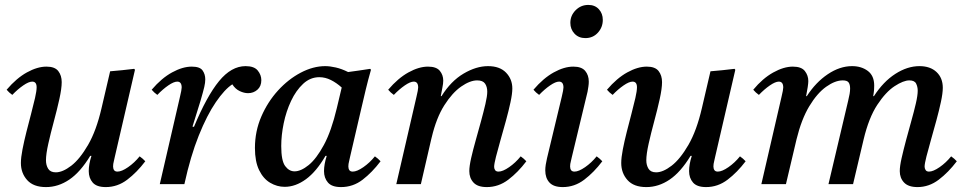

<svg xmlns="http://www.w3.org/2000/svg" viewBox="-20 -749 3929 781"><path d="M393 -309 428 -459Q452 -461 477 -463.5Q502 -466 526 -469L529 -465L447 -111Q446 -104 443 -93Q440 -82 440 -72Q440 -63 444 -57Q448 -51 458 -51Q475 -51 501 -69Q527 -87 548 -113Q561 -104 571 -93Q537 -48 497.5 -18Q458 12 410 12Q373 12 357 -6.5Q341 -25 341 -53Q341 -81 352 -115H347Q307 -49 262 -18.5Q217 12 167 12Q116 12 90.5 -16.5Q65 -45 65 -86Q65 -108 71.5 -141.5Q78 -175 87.5 -212.5Q97 -250 106.5 -286Q116 -322 122.5 -350.5Q129 -379 129 -394Q129 -417 111 -417Q97 -417 74.5 -401.5Q52 -386 30 -363Q23 -368 17.5 -373Q12 -378 7 -384Q47 -431 89.5 -454.5Q132 -478 169 -478Q203 -478 217 -460Q231 -442 231 -415Q231 -389 221.5 -346Q212 -303 199 -255Q186 -207 176.5 -164.5Q167 -122 167 -97Q167 -77 176 -62.5Q185 -48 207 -48Q235 -48 270 -75Q305 -102 338.5 -160Q372 -218 393 -309Z M730 0H630L712 -355Q719 -384 719 -393Q719 -417 701 -417Q687 -417 664.5 -401.5Q642 -386 620 -363Q613 -368 607.5 -373Q602 -378 597 -384Q637 -431 680 -454.5Q723 -478 760 -478Q793 -478 804 -462.5Q815 -447 815 -426Q815 -413 811 -395.5Q807 -378 795 -337L763 -234L769 -233Q821 -358 871 -419Q921 -480 979 -480Q1014 -480 1028.5 -462Q1043 -444 1043 -423Q1043 -398 1027 -384Q1011 -370 989 -370Q973 -370 955 -378.5Q937 -387 925 -406Q894 -386 858 -333.5Q822 -281 788.5 -197.5Q755 -114 730 0Z M1138 11Q1107 11 1079 -5.5Q1051 -22 1034 -57Q1017 -92 1017 -147Q1017 -215 1043 -275Q1069 -335 1111 -381Q1153 -427 1203.5 -453.5Q1254 -480 1303 -480Q1322 -480 1346 -474.5Q1370 -469 1396 -456Q1417 -459 1439.5 -462Q1462 -465 1486 -469L1489 -465Q1477 -423 1468 -385.5Q1459 -348 1450 -309L1404 -111Q1403 -104 1400 -93Q1397 -82 1397 -72Q1397 -63 1401 -57Q1405 -51 1415 -51Q1432 -51 1458 -69Q1484 -87 1505 -113Q1518 -104 1528 -93Q1494 -48 1455 -18Q1416 12 1367 12Q1330 12 1314 -6.5Q1298 -25 1298 -53Q1298 -80 1309 -115H1304Q1267 -51 1224.5 -20Q1182 11 1138 11ZM1370 -393Q1349 -412 1326 -423.5Q1303 -435 1279 -435Q1242 -435 1213 -408Q1184 -381 1164 -338.5Q1144 -296 1134 -247.5Q1124 -199 1124 -155Q1124 -95 1140 -73.5Q1156 -52 1178 -52Q1204 -52 1235.5 -77.5Q1267 -103 1297.5 -159.5Q1328 -216 1350 -309Z M1734 -182 1692 0H1592L1674 -355Q1681 -384 1681 -393Q1681 -417 1663 -417Q1649 -417 1626.5 -401.5Q1604 -386 1582 -363Q1575 -368 1569.5 -373Q1564 -378 1559 -384Q1599 -431 1641.5 -454.5Q1684 -478 1721 -478Q1755 -478 1769 -461Q1783 -444 1783 -421Q1783 -409 1779.5 -392.5Q1776 -376 1773 -358H1776Q1814 -419 1865.5 -449.5Q1917 -480 1965 -480Q2013 -480 2038.5 -453.5Q2064 -427 2064 -389Q2064 -368 2056.5 -333Q2049 -298 2038 -258Q2027 -218 2016 -179.5Q2005 -141 1997.5 -111.5Q1990 -82 1990 -70Q1990 -63 1994 -57Q1998 -51 2008 -51Q2025 -51 2051 -69Q2077 -87 2098 -113Q2111 -104 2121 -93Q2087 -48 2047.5 -18Q2008 12 1960 12Q1923 12 1906 -6.5Q1889 -25 1889 -53Q1889 -73 1896.5 -106Q1904 -139 1915 -178Q1926 -217 1936.5 -255.5Q1947 -294 1954.5 -326Q1962 -358 1962 -376Q1962 -396 1953 -409Q1944 -422 1921 -422Q1892 -422 1856 -397Q1820 -372 1787.5 -321Q1755 -270 1736 -190Z M2407 -113Q2420 -104 2430 -93Q2396 -48 2356.5 -18Q2317 12 2269 12Q2232 12 2215 -6.5Q2198 -25 2198 -56Q2198 -67 2200 -79.5Q2202 -92 2205 -105L2265 -355Q2272 -384 2272 -393Q2272 -417 2254 -417Q2240 -417 2217.5 -401.5Q2195 -386 2173 -363Q2166 -368 2160.5 -373Q2155 -378 2150 -384Q2190 -431 2232.5 -454.5Q2275 -478 2312 -478Q2346 -478 2360.5 -460.5Q2375 -443 2375 -417Q2375 -408 2373.5 -397.5Q2372 -387 2370 -376L2306 -110Q2305 -103 2302 -92.5Q2299 -82 2299 -72Q2299 -63 2303 -57Q2307 -51 2317 -51Q2334 -51 2360 -69Q2386 -87 2407 -113ZM2361 -594Q2334 -594 2317 -612Q2300 -630 2300 -656Q2300 -686 2321.5 -707.5Q2343 -729 2373 -729Q2400 -729 2416 -711.5Q2432 -694 2432 -668Q2432 -638 2412 -616Q2392 -594 2361 -594Z M2835 -309 2870 -459Q2894 -461 2919 -463.5Q2944 -466 2968 -469L2971 -465L2889 -111Q2888 -104 2885 -93Q2882 -82 2882 -72Q2882 -63 2886 -57Q2890 -51 2900 -51Q2917 -51 2943 -69Q2969 -87 2990 -113Q3003 -104 3013 -93Q2979 -48 2939.5 -18Q2900 12 2852 12Q2815 12 2799 -6.5Q2783 -25 2783 -53Q2783 -81 2794 -115H2789Q2749 -49 2704 -18.5Q2659 12 2609 12Q2558 12 2532.5 -16.5Q2507 -45 2507 -86Q2507 -108 2513.5 -141.5Q2520 -175 2529.5 -212.5Q2539 -250 2548.5 -286Q2558 -322 2564.5 -350.5Q2571 -379 2571 -394Q2571 -417 2553 -417Q2539 -417 2516.5 -401.5Q2494 -386 2472 -363Q2465 -368 2459.5 -373Q2454 -378 2449 -384Q2489 -431 2531.5 -454.5Q2574 -478 2611 -478Q2645 -478 2659 -460Q2673 -442 2673 -415Q2673 -389 2663.5 -346Q2654 -303 2641 -255Q2628 -207 2618.5 -164.5Q2609 -122 2609 -97Q2609 -77 2618 -62.5Q2627 -48 2649 -48Q2677 -48 2712 -75Q2747 -102 2780.5 -160Q2814 -218 2835 -309Z M3712 12Q3675 12 3657.5 -6.5Q3640 -25 3640 -53Q3640 -73 3647.5 -106Q3655 -139 3665.5 -178.5Q3676 -218 3687 -257Q3698 -296 3705.5 -328.5Q3713 -361 3713 -380Q3713 -396 3706.5 -409Q3700 -422 3679 -422Q3655 -422 3619 -398.5Q3583 -375 3548.5 -322.5Q3514 -270 3493 -182L3450 0H3350L3430 -339Q3434 -355 3436 -367Q3438 -379 3438 -389Q3438 -405 3432 -413.5Q3426 -422 3408 -422Q3377 -422 3340.5 -396Q3304 -370 3272 -317Q3240 -264 3220 -182L3177 0H3077L3159 -355Q3166 -384 3166 -393Q3166 -417 3148 -417Q3134 -417 3111.5 -401.5Q3089 -386 3067 -363Q3060 -368 3054.5 -373Q3049 -378 3044 -384Q3082 -430 3125 -454Q3168 -478 3205 -478Q3240 -478 3254 -460Q3268 -442 3268 -419Q3268 -411 3265.5 -394.5Q3263 -378 3259 -358H3262Q3298 -414 3347 -447Q3396 -480 3446 -480Q3484 -480 3510 -460.5Q3536 -441 3536 -401Q3536 -394 3535.5 -385Q3535 -376 3532 -358H3535Q3573 -417 3622 -448.5Q3671 -480 3720 -480Q3764 -480 3789.5 -456Q3815 -432 3815 -392Q3815 -370 3807.5 -335Q3800 -300 3789 -259.5Q3778 -219 3767 -180.5Q3756 -142 3748.5 -112.5Q3741 -83 3741 -71Q3741 -64 3745 -57.5Q3749 -51 3759 -51Q3776 -51 3802 -69Q3828 -87 3849 -113Q3862 -104 3872 -93Q3838 -48 3798.5 -18Q3759 12 3712 12Z"/></svg>

Font: Tiro Gurmukhi
Style: Italic
Weight: 400
Italic angle: -11°
Designer: Gurmukhi: John Hudson & Fiona Ross, assisted by Paul Hanslow. Latin: John Hudson with Paul Hanslow, assisted by Kaja Soj
Foundry: Tiro Typeworks Ltd.
Version: Version 1.52